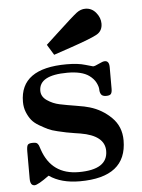

<svg xmlns="http://www.w3.org/2000/svg" viewBox="-50 -702 554 747"><g transform="rotate(-5 227.0 -328.5)"><path d="M38 -22V-128Q38 -147 42 -153.5Q46 -160 62 -160Q69 -160 73.5 -159Q78 -158 81 -154.5Q84 -151 85 -148.5Q86 -146 88 -140Q90 -134 91 -131Q125 -31 231 -31Q344 -31 344 -104Q344 -164 250 -180Q249 -180 227.5 -183.5Q206 -187 196 -189Q186 -191 162.5 -196.5Q139 -202 125.5 -208.5Q112 -215 93 -226Q74 -237 63.5 -250Q53 -263 45.5 -281.5Q38 -300 38 -322Q38 -453 220 -453Q264 -453 292 -444.5Q320 -436 322 -436Q329 -436 345 -444Q361 -452 369 -452Q386 -452 386 -427V-343Q386 -329 381.5 -323Q377 -317 363 -317Q348 -317 343 -325Q338 -333 338 -344Q338 -355 330 -371Q322 -387 304 -400Q276 -420 220 -420Q109 -420 109 -359Q109 -336 131 -321Q153 -306 179 -300.5Q205 -295 242.5 -289Q280 -283 295 -278Q343 -264 379 -228.5Q415 -193 415 -139Q415 5 232 5Q159 5 113 -27H112Q68 5 55 5Q38 5 38 -22ZM150 -535Q165 -549 190 -572Q260 -637 276.5 -649.5Q293 -662 311 -662Q336 -662 352.5 -642Q369 -622 369 -599Q369 -571 347 -558Q325 -545 240 -516Q200 -503 175 -494Z"/></g></svg>

Font: CMU Serif
Style: Bold
Weight: 700
Version: Version 0.7.0